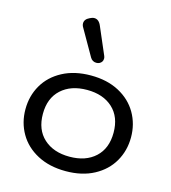

<svg xmlns="http://www.w3.org/2000/svg" viewBox="-117 -885 881 989"><g transform="rotate(15 323.5 -390.0)"><path d="M42 -245Q42 -316 75.5 -374Q109 -432 173 -466Q237 -500 324 -500Q411 -500 474.5 -466Q538 -432 571.5 -374Q605 -316 605 -245Q605 -174 571.5 -116Q538 -58 474.5 -24Q411 10 324 10Q237 10 173 -24Q109 -58 75.5 -116Q42 -174 42 -245ZM512 -245Q512 -329 461 -376Q410 -423 324 -423Q238 -423 186.5 -376Q135 -329 135 -245Q135 -161 186.5 -114Q238 -67 324 -67Q410 -67 461 -114Q512 -161 512 -245ZM332 -570Q322 -570 313.5 -575Q305 -580 300 -589L221 -727Q214 -738 214 -749Q214 -771 240 -783Q253 -790 264 -790Q289 -790 302 -757L363 -615Q366 -608 366 -601Q366 -582 348 -573Q341 -570 332 -570Z"/></g></svg>

Font: Kodchasan Medium
Style: Regular
Weight: 500
Designer: Katatrad Aksorn Co.,Ltd.
Foundry: Cadson Demak Co.,Ltd.
Version: Version 1.000; ttfautohint (v1.6)